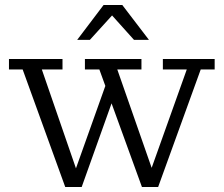

<svg xmlns="http://www.w3.org/2000/svg" viewBox="-20 -747 898 771"><path d="M290 -587 396 -727H471L578 -587H518L430 -685L341 -587ZM242 4 71 -468H16V-510H231V-468H148L285 -71L403 -402L379 -468H321V-510H548V-468H451L589 -73L730 -468H634V-510H842V-468H786L615 4H550L428 -332L308 4Z"/></svg>

Font: Montagu Slab 16pt Light
Style: Regular
Weight: 300
Designer: Florian Karsten
Foundry: Florian Karsten
Version: Version 1.000; ttfautohint (v1.8.3)